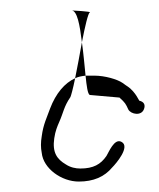

<svg xmlns="http://www.w3.org/2000/svg" viewBox="-20 -417 305 368"><path d="M60 -156C58 -144 58 -134 60 -124C63 -94 98 -69 131 -69C159 -69 180 -78 195 -96C203 -104 230 -136 213 -145C199 -153 188 -124 184 -118C173 -102 159 -94 134 -94C125 -94 115 -96 106 -102C89 -112 80 -125 84 -152C86 -166 90 -175 93 -182C102 -202 102 -212 115 -231C116 -233 120 -247 124 -267C104 -258 87 -238 76 -209C70 -192 63 -179 60 -156ZM117 -397C128 -397 133 -369 137 -336C143 -367 149 -392 152 -393C158 -395 117 -397 117 -397ZM124 -267C130 -270 136 -271 144 -272C142 -291 140 -315 137 -336C133 -313 128 -287 124 -267ZM144 -272C146 -252 148 -237 152 -235L209 -230C220 -220 221 -218 226 -207C231 -198 251 -194 256 -208C259 -216 256 -222 247 -224C243 -231 241 -235 235 -242C227 -251 224 -251 215 -258C205 -265 181 -272 161 -272Z"/></svg>

Font: FailCity
Style: OBL
Weight: 400
Version: Version 1